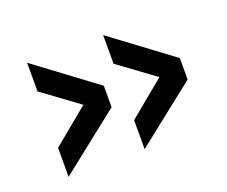

<svg xmlns="http://www.w3.org/2000/svg" viewBox="-73 -541 706 598"><g transform="rotate(-20 279.5 -242.0)"><path d="M63 -149 183 -248 63 -336V-431L263 -282V-211L63 -53ZM315 -149 435 -248 315 -336V-431L515 -282V-211L315 -53Z"/></g></svg>

Font: sheba-seeBold
Style: Regular
Weight: 600
Designer: Mohamed Galeb, the designers
Foundry: Kief Type Foundry
Version: Version 2.010; ttfautohint (v1.5.33-1714) -l 8 -r 50 -G 200 